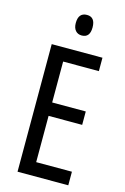

<svg xmlns="http://www.w3.org/2000/svg" viewBox="-136 -977 674 1038"><g transform="rotate(15 201.0 -458.0)"><path d="M357 0H73V-714H357V-639H157V-410H345V-335H157V-76H357ZM217 -916Q263 -916 263 -858Q263 -801 217 -801Q195 -801 182 -816Q169 -831 169 -858Q169 -916 217 -916Z"/></g></svg>

Font: Noto Sans Lao ExtraCondensed
Style: Regular
Weight: 400
Width: 2
Designer: Monotype Design Team
Foundry: Monotype Imaging Inc.
Version: Version 2.003; ttfautohint (v1.8.4.7-5d5b)